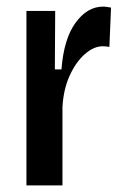

<svg xmlns="http://www.w3.org/2000/svg" viewBox="-20 -561 375 581"><path d="M60 0V-528H147L146 -351H166Q173 -443 208.5 -492Q244 -541 292 -541Q298 -541 304 -540Q310 -539 316 -538L311 -419Q302 -421 291 -421Q264 -421 237 -397.5Q210 -374 191 -332.5Q172 -291 169 -237V0Z"/></svg>

Font: Bricolage Grotesque 10pt Condensed Medium
Style: Regular
Weight: 500
Width: 3
Designer: Mathieu Triay
Foundry: Atelier Triay
Version: Version 1.000; ttfautohint (v1.8.4.7-5d5b);gftools[0.9.32]